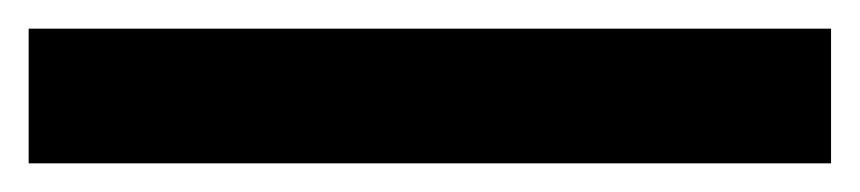

<svg xmlns="http://www.w3.org/2000/svg" viewBox="-21 16 600 134"><path d="M559 130H-1V36H559Z"/></svg>

Font: Cabin
Style: Bold
Weight: 700
Designer: Pablo Impallari
Foundry: Pablo Impallari. www.impallari.com Igino Marini. www.ikern.com
Version: Version 1.005